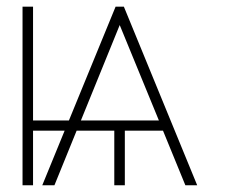

<svg xmlns="http://www.w3.org/2000/svg" viewBox="-20 -550 673 570"><path d="M463.9 -162.1H350.6V0H319.3V-162.1H207.5L141.6 0H105.5L171.9 -162.1H78.1V0H46.9V-530.3H78.1V-192.4H184.6L323.2 -530.3H347.7L565.4 0H530.3ZM451.7 -192.4 335.4 -475.6 220.2 -192.4Z"/></svg>

Font: Pretendard JP Thin
Style: Regular
Weight: 100
Designer: Base glyphs from Inter by Rasmus Andersson; Hangeul glyphs from Noto Sans CJK(Source Han Sans) by Jang Soo-young and Kan
Foundry: Kil Hyung-jin
Version: Version 1.309